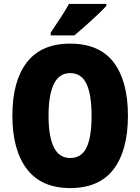

<svg xmlns="http://www.w3.org/2000/svg" viewBox="-20 -947 714 977"><path d="M631 -358Q631 -182 558 -86Q485 10 337 10Q191 10 117 -86.5Q43 -183 43 -359Q43 -534 116.5 -629.5Q190 -725 337 -725Q486 -725 558.5 -629.5Q631 -534 631 -358ZM227 -358Q227 -252 254 -197.5Q281 -143 337 -143Q395 -143 420.5 -196.5Q446 -250 446 -358Q446 -466 420 -520.5Q394 -575 337 -575Q281 -575 254 -519.5Q227 -464 227 -358ZM521 -917Q505 -899 476.5 -872Q448 -845 416.5 -817Q385 -789 359 -767H238V-781Q262 -817 287.5 -855.5Q313 -894 331 -927H521Z"/></svg>

Font: Noto Sans Lao UI Cond Blk
Style: Regular
Weight: 900
Width: 3
Designer: Monotype Design Team
Foundry: Monotype Imaging Inc.
Version: Version 2.000; ttfautohint (v1.8.4.7-5d5b)